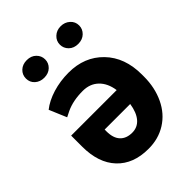

<svg xmlns="http://www.w3.org/2000/svg" viewBox="-212 -836 952 952"><g transform="rotate(-45 264.5 -360.0)"><path d="M250 -538.6Q360.8 -538.6 430.7 -466.6Q500.5 -394.5 500.5 -274.9V-260.7Q500.5 -183.1 470.9 -120.8Q441.4 -58.6 387 -24.4Q332.5 9.8 262.7 9.3Q157.2 9.3 97.7 -54Q38.1 -117.2 38.1 -231.4V-308.6H357.4Q349.6 -363.3 317.6 -394Q285.6 -424.8 235.4 -424.8Q167 -424.8 117.7 -401.4L88.4 -386.7L49.8 -478Q85.4 -506.3 138.2 -522.5Q190.9 -538.6 250 -538.6ZM262.7 -104.5Q300.3 -104.5 324.2 -132.3Q348.1 -160.2 356 -212.4H176.8V-199.7Q176.8 -152.8 199.2 -128.7Q221.7 -104.5 262.7 -104.5ZM79.6 -667Q79.6 -693.4 98.4 -711.2Q117.2 -729 147 -729Q177.2 -729 195.8 -710.7Q214.4 -692.4 214.4 -667Q214.4 -641.6 195.8 -623.5Q177.2 -605.5 147 -605.5Q118.2 -605.5 98.9 -622.8Q79.6 -640.1 79.6 -667ZM317.4 -667Q317.4 -692.9 336.7 -710.9Q356 -729 384.8 -729Q413.1 -729 432.9 -711.2Q452.6 -693.4 452.6 -667Q452.6 -641.6 433.8 -623.3Q415 -605 384.8 -605Q354.5 -605 335.9 -623.3Q317.4 -641.6 317.4 -667Z"/></g></svg>

Font: Robotiche
Style: Bold
Weight: 700
Designer: Google
Version: Version 2.001150; 2014